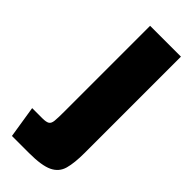

<svg xmlns="http://www.w3.org/2000/svg" viewBox="-212 -649 678 678"><g transform="rotate(45 127.5 -310.0)"><path d="M17 0 -2 -120H49Q68 -120 76 -125Q84 -130 85.5 -145Q87 -160 87 -191V-620H241V-140Q241 -89 232.5 -58.5Q224 -28 194.5 -14Q165 0 103 0Z"/></g></svg>

Font: Smooch Sans Thin Black
Style: Regular
Weight: 900
Version: Version 1.010